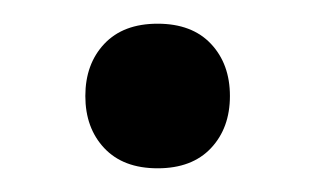

<svg xmlns="http://www.w3.org/2000/svg" viewBox="-20 -412 266 162"><path d="M113 -270Q84 -270 68 -287Q52 -304 52 -331Q52 -358 68 -375Q84 -392 113 -392Q142 -392 158 -375Q174 -358 174 -331Q174 -304 158 -287Q142 -270 113 -270Z"/></svg>

Font: El Messiri
Style: Regular
Weight: 400
Designer: Mohamed Gaber
Foundry: Kief Type Foundry
Version: Version 2.020